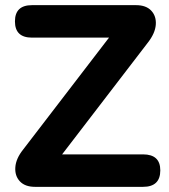

<svg xmlns="http://www.w3.org/2000/svg" viewBox="-20 -725 654 745"><path d="M116 0Q77 0 57 -21.5Q37 -43 39.5 -76.5Q42 -110 70 -145L403 -579H104Q38 -579 38 -642Q38 -705 104 -705H508Q547 -705 567 -683.5Q587 -662 584.5 -629Q582 -596 554 -560L221 -126H535Q602 -126 602 -64Q602 0 535 0Z"/></svg>

Font: Chiron GoRound TC
Style: Bold
Weight: 700
Designer: Ryoko NISHIZUKA 西塚涼子 (kana, bopomofo & ideographs); Paul D. Hunt (Latin, Greek & Cyrillic); Sandoll Communications 산돌커뮤니
Foundry: Adobe
Version: Version 1.000;hotconv 1.1.1;makeotfexe 2.6.0